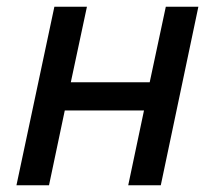

<svg xmlns="http://www.w3.org/2000/svg" viewBox="-20 -552 640 572"><path d="M29 0 142 -532H239L191 -307H426L474 -532H571L459 0H362L409 -223H173L126 0Z"/></svg>

Font: Geist Mono Medium
Style: Italic
Weight: 500
Italic angle: -12°
Monospace: yes
Designer: Basement.studio, Andrés Briganti, Mateo Zaragoza
Foundry: Basement.studio, Vercel, Andrés Briganti, Guido Ferreyra, Mateo Zaragoza
Version: Version 1.500; ttfautohint (v1.8.4.7-5d5b)